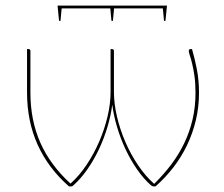

<svg xmlns="http://www.w3.org/2000/svg" viewBox="-20 -665 800 685"><path d="M665 -490Q674 -459.5 682 -419.5Q690 -379.5 690 -334Q690 -284 679 -237.2Q668 -190.5 647.8 -148Q627.5 -105.5 598.8 -68.2Q570 -31 535 0H527Q523.5 0 518 -4.5Q492 -27.5 469 -60.8Q446 -94 428 -132.2Q410 -170.5 397.8 -211.5Q385.5 -252.5 380.5 -291.5Q375.5 -252.5 363.2 -211.5Q351 -170.5 332.8 -132Q314.5 -93.5 291.2 -60.2Q268 -27 241.5 -3.5Q238 0 235.5 0H226Q152.5 -64.5 114.5 -148.2Q76.5 -232 76.5 -335V-490H81Q85 -490 86.8 -488Q88.5 -486 88.5 -483.5V-335Q88.5 -236 123.8 -156.2Q159 -76.5 231.5 -10Q262.5 -37.5 288.8 -76.8Q315 -116 334 -160Q353 -204 363.8 -249.8Q374.5 -295.5 374.5 -337V-490H379Q383 -490 384.8 -488Q386.5 -486 386.5 -483.5V-337Q386.5 -295.5 397.2 -249.5Q408 -203.5 427 -159.2Q446 -115 472.5 -75.8Q499 -36.5 530 -9Q563.5 -42 590.8 -78Q618 -114 637.2 -154Q656.5 -194 667 -238.8Q677.5 -283.5 677.5 -334Q677.5 -368 673.8 -393.8Q670 -419.5 665.5 -438Q661 -456.5 657.2 -467.5Q653.5 -478.5 653.5 -483Q653.5 -490 660 -490ZM575.5 -645Q575.5 -644 575.5 -642.5Q575.5 -641 575 -638L570.5 -592.5Q570.5 -590 567.8 -590Q565 -590 565 -592.5L561 -635H387L383 -592.5Q383 -590 380.2 -590Q377.5 -590 377.5 -592.5L373.5 -635H200L196 -592.5Q196 -590 193.2 -590Q190.5 -590 190.5 -592.5L186 -638Q185.5 -641.5 185.5 -642.8Q185.5 -644 185.5 -645Z"/></svg>

Font: Lato 2
Style: Regular
Weight: 100
Designer: Lukasz Dziedzic with Adam Twardoch and Botio Nikoltchev
Foundry: tyPoland Lukasz Dziedzic
Version: Version 2.015; 2015-08-06; http://www.latofonts.com/